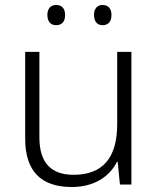

<svg xmlns="http://www.w3.org/2000/svg" viewBox="-20 -833 636 770"><path d="M170 -773C170 -747 183 -732 205 -732C229 -732 241 -747 241 -773C241 -798 229 -813 205 -813C183 -813 170 -798 170 -773ZM357 -773C357 -747 370 -732 391 -732C415 -732 427 -747 427 -773C427 -798 415 -813 391 -813C370 -813 357 -798 357 -773ZM507 -625H450V-335C450 -200 392 -132 275 -132C185 -132 138 -180 138 -282V-625H81V-277C81 -146 145 -83 268 -83C359 -83 420 -126 449 -184H452L461 -93H507Z"/></svg>

Font: Noto Sans Telugu UI Light
Style: Regular
Weight: 300
Designer: Jelle Bosma - Monotype Design Team
Foundry: Monotype Imaging Inc.
Version: Version 2.005